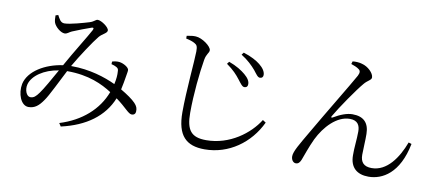

<svg xmlns="http://www.w3.org/2000/svg" viewBox="-72 -1044 3145 1383"><g transform="rotate(10 1500.0 -353.0)"><path d="M704 -464 703 -445C719 -441 730 -437 741 -431C754 -423 757 -417 757 -400C759 -378 757 -345 748 -307C670 -344 555 -381 424 -381H419L421 -385C462 -457 545 -583 577 -621C599 -648 635 -658 635 -679C635 -702 578 -742 551 -742C535 -742 530 -726 495 -715C459 -704 359 -675 318 -675C289 -675 279 -700 264 -727L245 -721C245 -704 246 -681 251 -668C262 -639 303 -604 332 -604C350 -604 364 -620 381 -627C419 -643 481 -667 517 -679C530 -683 535 -678 527 -662C503 -616 413 -472 366 -386L361 -377C233 -359 115 -290 94 -193C80 -122 111 -37 167 -37C213 -37 242 -62 273 -107C302 -147 353 -256 397 -340H399C557 -340 659 -290 729 -245C679 -112 565 -11 406 38L421 61C602 20 726 -71 782 -209C857 -155 884 -113 909 -113C928 -113 937 -125 937 -141C938 -163 932 -179 913 -199C890 -223 852 -249 803 -278C811 -313 817 -349 820 -368C823 -391 828 -407 828 -423C828 -442 788 -466 757 -470C740 -472 720 -469 704 -464ZM338 -335C300 -267 254 -185 230 -153C208 -123 194 -109 168 -109C141 -109 121 -154 132 -197C149 -261 231 -319 338 -335Z M1623 -496C1645 -468 1658 -448 1674 -448C1688 -448 1698 -456 1698 -471C1700 -493 1686 -517 1657 -541C1631 -563 1591 -589 1535 -609L1522 -592C1573 -556 1599 -527 1623 -496ZM1722 -582C1745 -553 1756 -534 1773 -534C1787 -534 1796 -543 1796 -558C1796 -582 1780 -607 1750 -631C1725 -651 1685 -674 1627 -692L1614 -675C1663 -645 1697 -611 1722 -582ZM1201 -720C1227 -715 1251 -707 1266 -698C1284 -688 1289 -677 1289 -641C1289 -583 1266 -348 1266 -193C1266 -22 1334 43 1469 43C1646 43 1796 -66 1870 -223L1847 -238C1781 -132 1641 -24 1469 -24C1359 -24 1322 -72 1322 -199C1322 -335 1339 -497 1355 -591C1363 -638 1383 -645 1383 -666C1383 -694 1314 -745 1267 -747C1249 -748 1228 -746 1201 -740Z M2404 -746C2422 -740 2449 -730 2462 -719C2475 -710 2478 -696 2465 -671C2429 -605 2278 -357 2191 -206C2139 -116 2100 -54 2100 -18C2100 10 2116 28 2134 28C2153 28 2163 16 2172 -6C2186 -42 2205 -101 2235 -165C2283 -263 2368 -355 2463 -355C2521 -355 2538 -320 2538 -276C2538 -217 2529 -156 2530 -101C2530 -11 2582 32 2666 32C2767 32 2888 -34 2931 -254L2909 -261C2865 -143 2789 -33 2678 -33C2620 -33 2595 -62 2595 -116C2595 -162 2600 -222 2599 -269C2598 -349 2558 -391 2476 -391C2437 -391 2390 -374 2338 -343C2330 -338 2325 -343 2330 -351C2372 -424 2473 -570 2515 -619C2540 -650 2568 -656 2568 -676C2568 -707 2525 -750 2479 -761C2461 -767 2430 -769 2410 -766Z"/></g></svg>

Font: Harano Aji Mincho KR
Style: Regular
Weight: 400
Foundry: Masamichi Hosoda
Version: HaranoAjiMinchoKR-Regular version 20230610;ttx 4.39.4